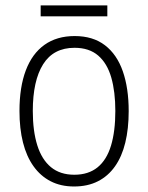

<svg xmlns="http://www.w3.org/2000/svg" viewBox="-20 -673 543 703"><path d="M451.2 -266.1Q451.2 -201.7 438.7 -150.6Q426.3 -99.6 401.1 -64Q376 -28.3 338.6 -9.3Q301.3 9.8 251 9.8Q202.6 9.8 165.5 -9.3Q128.4 -28.3 102.8 -64.2Q77.1 -100.1 64.2 -151.1Q51.3 -202.1 51.3 -266.6Q51.3 -354 74.5 -415.3Q97.7 -476.6 142.8 -508.8Q188 -541 253.4 -541Q320.3 -541 364.3 -507.3Q408.2 -473.6 429.7 -411.9Q451.2 -350.1 451.2 -266.1ZM100.1 -266.6Q100.1 -193.4 116.5 -141.1Q132.8 -88.9 166.5 -61Q200.2 -33.2 252 -33.2Q303.7 -33.2 337.2 -60.3Q370.6 -87.4 386.5 -139.9Q402.3 -192.4 402.3 -266.6Q402.3 -336.9 387.5 -388.9Q372.6 -440.9 339.6 -469.5Q306.6 -498 252.9 -498Q175.8 -498 137.9 -437.7Q100.1 -377.4 100.1 -266.6ZM373 -653.3V-613.3H128.9V-653.3Z"/></svg>

Font: Open Sans SemiCondensed Light
Style: Regular
Weight: 300
Width: 4
Designer: Monotype Design Team
Foundry: Monotype Imaging Inc.
Version: Version 3.000